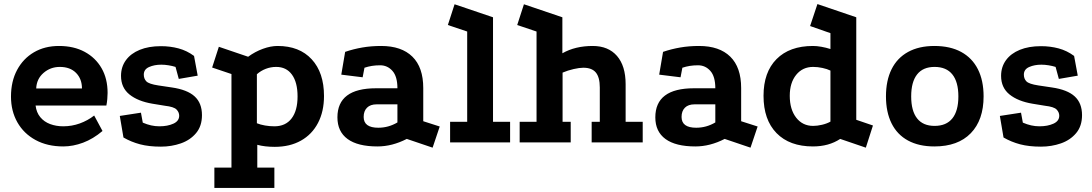

<svg xmlns="http://www.w3.org/2000/svg" viewBox="-20 -700 5370 944"><path d="M484 -56Q438 -17 388.5 1.5Q339 20 291 20Q213 20 155 -11.5Q97 -43 65.5 -98.5Q34 -154 34 -225Q34 -300 64 -356Q94 -412 147 -443Q200 -474 270 -474Q343 -474 396.5 -445Q450 -416 479.5 -364.5Q509 -313 509 -243Q509 -230 507.5 -213Q506 -196 503 -181H155Q159 -147 178 -124Q197 -101 226.5 -90Q256 -79 291 -79Q333 -79 372 -93Q411 -107 443 -132ZM383 -265Q383 -312 354 -341.5Q325 -371 274 -371Q228 -371 194 -341.5Q160 -312 158 -265Z M843 -371Q827 -376 808.5 -379Q790 -382 773 -382Q739 -382 713 -370.5Q687 -359 687 -333Q687 -313 699.5 -300Q712 -287 758 -280L825 -270Q901 -259 937 -226Q973 -193 973 -134Q973 -80 944 -45.5Q915 -11 869 5Q823 21 771 21Q712 21 668.5 9.5Q625 -2 587 -24L569 -130L673 -146L682 -97Q703 -88 723 -83.5Q743 -79 764 -79Q804 -79 832.5 -92Q861 -105 861 -131Q861 -148 848 -161.5Q835 -175 791 -180L730 -190Q658 -202 616.5 -235.5Q575 -269 575 -327Q575 -371 599 -404Q623 -437 667 -455Q711 -473 771 -473Q817 -473 858 -462Q899 -451 934 -425L952 -328L859 -312Z M1034 224V124H1118V-336L1023 -368L1056 -470L1200 -421Q1234 -446 1272.5 -460Q1311 -474 1345 -474Q1452 -474 1512.5 -408.5Q1573 -343 1573 -228Q1573 -152 1543.5 -95.5Q1514 -39 1459.5 -8.5Q1405 22 1331 22Q1282 22 1245 12V124H1329V224ZM1329 -79Q1384 -79 1413.5 -117.5Q1443 -156 1443 -226Q1443 -295 1415.5 -333Q1388 -371 1338 -371Q1311 -371 1286.5 -361.5Q1262 -352 1243 -335V-94Q1260 -87 1283 -83Q1306 -79 1329 -79Z M1980 -17Q1908 20 1836 20Q1739 20 1689 -16.5Q1639 -53 1639 -123Q1639 -266 1829 -266H1934Q1934 -324 1909.5 -351.5Q1885 -379 1849 -379Q1827 -379 1808.5 -376Q1790 -373 1772 -367L1763 -320L1658 -333L1677 -445Q1718 -459 1761.5 -466.5Q1805 -474 1854 -474Q1954 -474 2007.5 -421.5Q2061 -369 2061 -267V-104L2142 -78L2107 26ZM1832 -187Q1801 -187 1784.5 -170.5Q1768 -154 1768 -125Q1768 -72 1840 -72Q1890 -72 1934 -98V-187Z M2193 0V-101H2277V-545L2182 -577L2215 -679L2404 -615V-101H2488V0Z M2535 0V-101H2618V-545L2523 -577L2556 -679L2745 -615V-438Q2808 -474 2894 -474Q2971 -474 3013.5 -425Q3056 -376 3056 -286V-101H3140V0H2889V-101H2929V-270Q2929 -320 2909.5 -343.5Q2890 -367 2848 -367Q2829 -367 2800.5 -360.5Q2772 -354 2746 -343V-101H2786V0Z M3543 -17Q3471 20 3399 20Q3302 20 3252 -16.5Q3202 -53 3202 -123Q3202 -266 3392 -266H3497Q3497 -324 3472.5 -351.5Q3448 -379 3412 -379Q3390 -379 3371.5 -376Q3353 -373 3335 -367L3326 -320L3221 -333L3240 -445Q3281 -459 3324.5 -466.5Q3368 -474 3417 -474Q3517 -474 3570.5 -421.5Q3624 -369 3624 -267V-104L3705 -78L3670 26ZM3395 -187Q3364 -187 3347.5 -170.5Q3331 -154 3331 -125Q3331 -72 3403 -72Q3453 -72 3497 -98V-187Z M4237 26 4111 -17Q4055 20 3977 20Q3862 20 3798 -45.5Q3734 -111 3734 -229Q3734 -345 3798 -409.5Q3862 -474 3977 -474Q3996 -474 4018.5 -470Q4041 -466 4063 -459V-537L3963 -572L3999 -680L4190 -615V-111L4272 -83ZM3978 -81Q3998 -81 4021.5 -86.5Q4045 -92 4063 -102V-353Q4047 -361 4023.5 -366Q4000 -371 3978 -371Q3926 -371 3894.5 -332Q3863 -293 3863 -229Q3863 -162 3894.5 -121.5Q3926 -81 3978 -81Z M4574 -474Q4652 -474 4706 -444.5Q4760 -415 4788 -359.5Q4816 -304 4816 -226Q4816 -110 4753 -45Q4690 20 4574 20Q4498 20 4444.5 -9Q4391 -38 4363.5 -93.5Q4336 -149 4336 -226Q4336 -304 4363.5 -359.5Q4391 -415 4444.5 -444.5Q4498 -474 4574 -474ZM4575 -371Q4518 -371 4489 -334Q4460 -297 4460 -226Q4460 -155 4489 -118Q4518 -81 4575 -81Q4633 -81 4662.5 -118Q4692 -155 4692 -226Q4692 -297 4662.5 -334Q4633 -371 4575 -371Z M5170 -371Q5154 -376 5135.5 -379Q5117 -382 5100 -382Q5066 -382 5040 -370.5Q5014 -359 5014 -333Q5014 -313 5026.5 -300Q5039 -287 5085 -280L5152 -270Q5228 -259 5264 -226Q5300 -193 5300 -134Q5300 -80 5271 -45.5Q5242 -11 5196 5Q5150 21 5098 21Q5039 21 4995.5 9.5Q4952 -2 4914 -24L4896 -130L5000 -146L5009 -97Q5030 -88 5050 -83.5Q5070 -79 5091 -79Q5131 -79 5159.5 -92Q5188 -105 5188 -131Q5188 -148 5175 -161.5Q5162 -175 5118 -180L5057 -190Q4985 -202 4943.5 -235.5Q4902 -269 4902 -327Q4902 -371 4926 -404Q4950 -437 4994 -455Q5038 -473 5098 -473Q5144 -473 5185 -462Q5226 -451 5261 -425L5279 -328L5186 -312Z"/></svg>

Font: Podkova ExtraBold
Style: Regular
Weight: 800
Designer: Ilya Yudin
Foundry: Cyreal (www.cyreal.org)
Version: Version 2.103